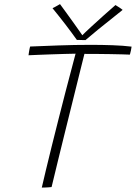

<svg xmlns="http://www.w3.org/2000/svg" viewBox="-20 -884 645 912"><path d="M115.5 -621.5Q116 -626 116.8 -631.2Q117.5 -636.5 118.5 -641.8Q119.5 -647 120.5 -652.5Q121.5 -658 123 -663Q181.5 -665.5 258 -668.2Q334.5 -671 411 -671Q464.5 -671 514.5 -669.2Q564.5 -667.5 605 -662.5Q604.5 -655.5 602 -644.5Q599.5 -633.5 597 -624.5Q585.5 -625 560.2 -625.8Q535 -626.5 502.8 -627Q470.5 -627.5 438.2 -627.8Q406 -628 381 -628Q376.5 -609.5 366.2 -568.8Q356 -528 342.5 -473.2Q329 -418.5 313.8 -357.5Q298.5 -296.5 283.8 -236.5Q269 -176.5 256.5 -125.5Q244 -74.5 235.8 -40Q227.5 -5.5 225 4.5Q220.5 5 211 5.8Q201.5 6.5 192.2 6.8Q183 7 178.5 7Q185.5 -23.5 197.8 -75Q210 -126.5 225.8 -189.8Q241.5 -253 258.5 -320Q275.5 -387 291.5 -449Q307.5 -511 320.5 -559Q326 -580.5 330.8 -598.2Q335.5 -616 339 -629Q317 -628.5 286.2 -627.8Q255.5 -627 222.8 -625.8Q190 -624.5 161.5 -623.5Q133 -622.5 115.5 -621.5ZM528.5 -860Q532.5 -857.5 537.2 -854.5Q542 -851.5 546.8 -848.5Q551.5 -845.5 555.5 -842.5Q559.5 -839.5 562.5 -837Q489 -779 447 -744.5Q405 -710 386 -693.5Q379.5 -693.5 372 -693.8Q364.5 -694 357.5 -694.2Q350.5 -694.5 345 -694.5Q320.5 -729 290.8 -767.8Q261 -806.5 229.5 -845Q235 -847.5 241.2 -851Q247.5 -854.5 253.8 -858Q260 -861.5 265 -864.5Q278.5 -846 296.2 -821.8Q314 -797.5 330.8 -773.8Q347.5 -750 359.5 -733.2Q371.5 -716.5 373.5 -713H367.5Q383.5 -729.5 412.8 -756.5Q442 -783.5 473.8 -811.8Q505.5 -840 528.5 -860Z"/></svg>

Font: Grandstander Thin
Style: Italic
Weight: 100
Italic angle: -15°
Designer: Tyler Finck
Foundry: Etcetera Type Co
Version: Version 1.200